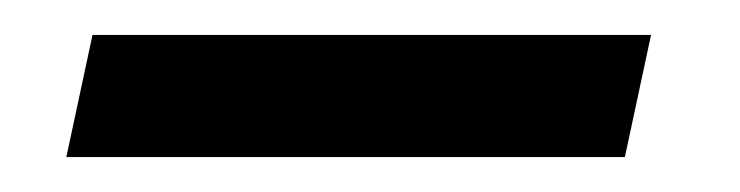

<svg xmlns="http://www.w3.org/2000/svg" viewBox="-20 -20 424 110"><path d="M18 70H338L353 0H33Z"/></svg>

Font: Advent Pro SemiBold
Style: Italic
Weight: 600
Italic angle: -12°
Version: Version 3.000